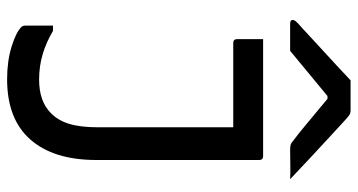

<svg xmlns="http://www.w3.org/2000/svg" viewBox="-253 -733 1006 540"><g transform="rotate(90 250.0 -463.0)"><path d="M204 -70Q265 -70 298 -103Q318 -122 328 -153.5Q338 -185 338 -236V-616H101Q90 -616 90 -627V-700H419Q430 -700 430 -689V-231Q430 -111 372.5 -45.5Q315 20 203 20Q152 20 111.5 7.5Q71 -5 56 -20Q52 -24 52 -32V-109H67Q99 -90 132.5 -80Q166 -70 204 -70ZM206 -946H290Q298 -946 303.5 -942.5Q309 -939 324 -925Q335 -915 362.5 -889.5Q390 -864 423.5 -833Q457 -802 484 -776Q465 -777 443 -776.5Q421 -776 403 -776Q392 -776 387 -777.5Q382 -779 374 -786Q359 -797 329.5 -821.5Q300 -846 258 -881H250Q209 -847 178 -821.5Q147 -796 123 -776H47Q36 -776 36 -783Q36 -787 39.5 -791.5Q43 -796 59 -810Q76 -826 104.5 -852Q133 -878 161 -904Q189 -930 206 -946Z"/></g></svg>

Font: Recursive Sn Lnr St
Style: Regular
Weight: 400
Version: Version 1.079;hotconv 1.0.112;makeotfexe 2.5.65598; ttfautoh